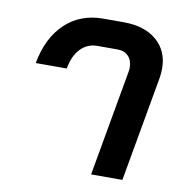

<svg xmlns="http://www.w3.org/2000/svg" viewBox="-68 -623 670 689"><g transform="rotate(10 267.5 -279.0)"><path d="M376 -383Q378 -395 378 -401Q378 -427 363.5 -442.5Q349 -458 324 -458H250Q214 -458 189 -432Q164 -406 156 -359H43Q60 -453 115.5 -505.5Q171 -558 254 -558H329Q405 -558 449 -520Q493 -482 493 -418Q493 -401 490 -383L422 0H308Z"/></g></svg>

Font: Bai Jamjuree SemiBold
Style: Italic
Weight: 600
Italic angle: -10°
Version: Version 1.000; ttfautohint (v1.6)